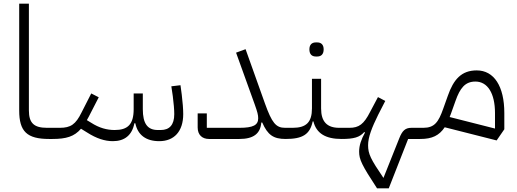

<svg xmlns="http://www.w3.org/2000/svg" viewBox="-20 -760 2825 1050"><path d="M249 0H266L282 -16V-61H237C167 -61 138 -86 138 -156V-740H85V-156C85 -41 127 0 249 0Z M266 0C342 0 386 -13 423 -56L457 -35C507 -3 553 12 597 12C661 12 702 -20 715 -86H720C733 -23 777 12 851 12C932 12 982 -41 982 -136C982 -162 979 -202 974 -242L967 -294L917 -288L925 -234C930 -196 933 -159 933 -136C933 -76 906 -49 859 -49H843C786 -49 761 -85 761 -163V-249H711V-163C711 -79 678 -49 607 -49C565 -49 523 -60 478 -89L455 -103C459 -110 462 -115 465 -121L520 -228L479 -249L426 -145C394 -80 367 -61 307 -61H282L266 -45Z M1123 0H1289C1365 0 1404 -28 1409 -90H1414C1444 -22 1475 0 1542 0L1558 -16V-61H1539C1489 -61 1467 -88 1429 -194L1323 -491L1271 -472L1373 -189C1388 -147 1392 -131 1392 -113C1392 -76 1365 -61 1289 -61H1111V-140H1061V-63C1061 -22 1086 0 1123 0Z M1707 -451H1715C1736 -451 1750 -463 1750 -490C1750 -516 1736 -528 1715 -528H1707C1686 -528 1672 -516 1672 -490C1672 -463 1686 -451 1707 -451ZM1542 0C1635 0 1675 -25 1690 -96H1694C1710 -31 1760 0 1848 0L1864 -16V-61H1835C1768 -61 1736 -95 1736 -167V-329H1686V-167C1686 -92 1655 -61 1581 -61H1558L1542 -45Z M2042 270H2106L2212 0H2278L2295 -16V-61H2230C2196 -61 2180 -45 2164 -5L2077 213C2007 110 1993 82 1993 34C1993 -10 2014 -63 2048 -132L2087 -208L2047 -229L2004 -148C1970 -81 1943 -61 1891 -61H1864L1848 -45V0C1915 0 1947 -9 1972 -38L1976 -35C1955 3 1944 36 1944 69C1944 112 1958 142 2042 270Z M2696 8 2738 -53V-142C2738 -288 2682 -375 2587 -375C2503 -375 2460 -325 2429 -236L2404 -166C2378 -92 2356 -61 2295 -61L2279 -45V0C2343 0 2382 -19 2412 -64ZM2446 -138 2471 -208C2496 -279 2524 -314 2580 -314C2647 -314 2687 -249 2687 -142V-57L2439 -120Z"/></svg>

Font: IBM Plex Arabic Light
Style: Regular
Weight: 300
Designer: Mike Abbink, Paul van der Laan, Pieter van Rosmalen, Wael Morcos, Khajak Apelian
Foundry: Bold Monday
Version: Version 1.0